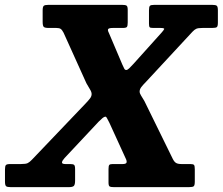

<svg xmlns="http://www.w3.org/2000/svg" viewBox="-84 -770 916 790"><path d="M147.5 -655H116Q101 -655 96.2 -659.2Q91.5 -663.5 91.5 -680V-727Q91.5 -742 96 -746Q100.5 -750 115 -750H418.5Q432 -750 436.8 -746.8Q441.5 -743.5 441.5 -729.5V-677.5Q441.5 -663.5 438.2 -659.2Q435 -655 421 -655H381.5Q364.5 -655 361.2 -650.5Q358 -646 364 -634.5L419.5 -504Q424.5 -493.5 427.2 -487.8Q430 -482 435.5 -482Q440.5 -482 447.8 -489Q455 -496 465.5 -507.5L581 -636Q589.5 -645.5 591.5 -650.2Q593.5 -655 575.5 -655H546Q534.5 -655 531.8 -658Q529 -661 529 -673V-727Q529 -742 532.8 -746Q536.5 -750 551 -750H789Q803.5 -750 808 -746.2Q812.5 -742.5 812.5 -727V-677Q812.5 -662 808.2 -658.5Q804 -655 789 -655H750Q731 -655 723.5 -651.5Q716 -648 708 -639.5L516.5 -433Q504.5 -421 497.5 -411.8Q490.5 -402.5 490.5 -393.5Q490.5 -386 496.2 -377.2Q502 -368.5 510 -354.5L627 -116Q633 -104 640.5 -99.5Q648 -95 663.5 -95H700Q711.5 -95 714.5 -91Q717.5 -87 717.5 -73.5V-23Q717.5 -7.5 713.2 -3.8Q709 0 693.5 0H385Q372 0 367.2 -2.8Q362.5 -5.5 362.5 -19V-74.5Q362.5 -88 365.8 -91.5Q369 -95 379 -95H420.5Q435 -95 436.8 -101.5Q438.5 -108 432.5 -119.5L366 -265Q359.5 -276.5 356.5 -283.2Q353.5 -290 349.5 -290Q345 -290 338.2 -284.5Q331.5 -279 322.5 -270L181.5 -119.5Q171.5 -108.5 171 -101.8Q170.5 -95 185.5 -95H205.5Q217 -95 221 -91.5Q225 -88 225 -74V-27.5Q225 -10.5 220 -5.2Q215 0 199 0H-40Q-54.5 0 -59 -4Q-63.5 -8 -63.5 -23V-72Q-63.5 -86 -60 -90.5Q-56.5 -95 -42 -95H2Q22.5 -95 30.2 -99Q38 -103 47.5 -113L268 -344Q279.5 -356 286.2 -364.8Q293 -373.5 293 -383Q293 -391.5 286.5 -401.8Q280 -412 271.5 -427.5L177.5 -635.5Q171.5 -647 165.8 -651Q160 -655 147.5 -655Z"/></svg>

Font: Besley* Narrow
Style: Bold Italic
Weight: 700
Width: 4
Italic angle: -13°
Designer: Owen Earl
Foundry: indestructible type*
Version: Version 3.000; ttfautohint (v1.8.3)